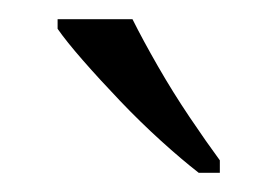

<svg xmlns="http://www.w3.org/2000/svg" viewBox="-20 -786 289 200"><path d="M187 -606Q169 -620 147.5 -639.5Q126 -659 105 -681Q84 -703 66.5 -723Q49 -743 40 -756V-766H118Q129 -744 144.5 -717Q160 -690 177.5 -664Q195 -638 209 -619V-606Z"/></svg>

Font: Noto Serif Gujarati Light
Style: Regular
Weight: 300
Version: Version 2.102